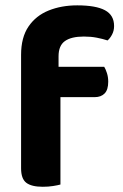

<svg xmlns="http://www.w3.org/2000/svg" viewBox="-20 -697 463 724"><path d="M178.5 -330.7V-445.1H373Q378.3 -436.6 383.2 -421.6Q388.1 -406.6 388.1 -388.8Q388.1 -358.4 374.4 -344.5Q360.7 -330.7 337.3 -330.7ZM200.8 -484.6V-348.6H59.5V-490.1Q59.5 -555.9 87.5 -597Q115.4 -638 163.5 -657.4Q211.6 -676.8 271.4 -676.8Q341.4 -676.8 375.8 -658.4Q410.2 -640 410.2 -599Q410.2 -581.2 402.6 -566.8Q395.1 -552.5 385.6 -544.5Q366.8 -550.7 344.7 -554.9Q322.7 -559.2 296.2 -559.2Q248.8 -559.2 224.8 -542.1Q200.8 -525.1 200.8 -484.6ZM59.5 -378.1H207.9V-1.2Q198.4 1.5 180.4 4.4Q162.4 7.3 141.3 7.3Q99 7.3 79.3 -7.7Q59.5 -22.6 59.5 -62.2Z"/></svg>

Font: Baloo Bhaijaan 2
Style: Regular
Weight: 400
Designer: Sanskriti Dholi, Noopur Datye and Ek Type
Foundry: Ek Type
Version: Version 1.701